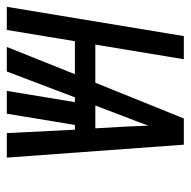

<svg xmlns="http://www.w3.org/2000/svg" viewBox="-42 -542 560 564"><g transform="rotate(90 238.0 -260.0)"><path d="M-24 0 62 -520H130L87 -260H199L304 -520H381L419 0H347L337 -200H323L290 0H223L256 -200H242L166 0H94L174 -200H77L44 0ZM333 -260 328 -347Q327 -364 326.5 -381.5Q326 -399 325 -416Q319 -399 312.5 -381.5Q306 -364 299 -347L266 -260Z"/></g></svg>

Font: Iosevka Algr
Style: Italic
Weight: 400
Italic angle: -9°
Monospace: yes
Designer: Belleve Invis
Foundry: Belleve Invis
Version: Version 26.0.2; ttfautohint (v1.8.3)